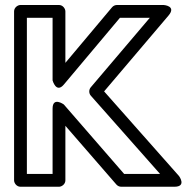

<svg xmlns="http://www.w3.org/2000/svg" viewBox="-20 -706 738 750"><path d="M605.3 -26.5H465L229.3 -297.9C229.3 -297.9 185.4 -329.8 185.4 -281.5V-26.5H85V-636.5H185.4V-391.9C185.4 -391.9 199.5 -340 229.5 -375.8L448.5 -636.5H565.2L334.5 -364.9C326.5 -355.4 326.9 -341.1 334.9 -332.1ZM660.8 23.5C710.3 23.5 679.5 -18.1 679.5 -18.1L386.7 -349L638.3 -645.3C670.5 -683.3 619.2 -686.5 619.2 -686.5H436.8C429.8 -686.5 422.4 -683.2 417.7 -677.6L235.4 -460.5V-661.5C235.4 -672.2 225.5 -686.5 210.4 -686.5H60C49.3 -686.5 35 -676.6 35 -661.5V-1.5C35 9.2 44.9 23.5 60 23.5H210.4C221.1 23.5 235.4 13.6 235.4 -1.5V-214.6L434.7 14.9C439.1 20 446.3 23.5 453.6 23.5Z"/></svg>

Font: Hussar Ekologiczny
Style: Regular
Weight: 400
Foundry: Cannot Into Space Fonts
Version: Version 0.97